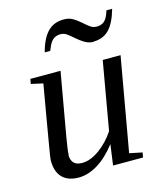

<svg xmlns="http://www.w3.org/2000/svg" viewBox="-105 -750 710 842"><g transform="rotate(-15 250.0 -329.5)"><path d="M131 -94 130 -93Q130 -70 142 -57Q154 -44 180 -44Q217 -44 259 -74Q299 -103 329 -148L383 -457H464L389 -32L447 -20L443 2H307L320 -92Q280 -40 236 -13Q192 14 149 14Q100 14 74 -13Q49 -39 49 -89Q49 -96 52 -116Q53 -121 58.5 -154.5Q64 -188 77.5 -266.5Q91 -345 105 -425L51 -437L55 -459H192L142 -175Q131 -111 131 -94ZM364 -545 367 -544Q345 -544 326 -555Q308 -566 293 -579Q281 -590 264 -603Q250 -614 234 -614Q218 -614 207 -608Q196 -602 189 -592Q181 -581 171 -555H146Q162 -616 191 -645Q219 -673 263 -673Q287 -673 304 -663Q322 -652 337 -639Q349 -628 366 -615Q379 -605 396 -605Q418 -605 431 -617Q445 -629 455 -663H481Q464 -602 436 -573Q408 -545 364 -545Z"/></g></svg>

Font: Libra Serif Modern
Style: Italic
Weight: 400
Italic angle: -12°
Designer: Stefan Peev, Context Ltd
Foundry: Stefan Peev, Context Ltd
Version: Version 1.000